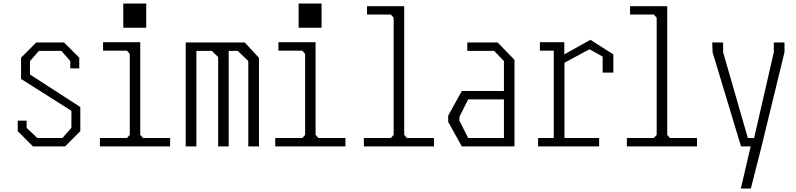

<svg xmlns="http://www.w3.org/2000/svg" viewBox="-20 -835 4540 1095"><path d="M380.9 -486.8 330.1 -544.9H202.1L150.9 -486.8V-410.2L421.9 -234.9L438 -224.1V-86.9L351.1 0H168L81.1 -86.9V-147H131.8V-106L192.9 -47.9H335.9L387.2 -106V-203.1L100.1 -384.8V-505.9L187 -592.8H345.2L432.1 -505.9V-444.8H380.9Z M683.1 -676.8V-814.9H814V-676.8ZM950.2 0H549.8V-47.9H704.1L720.2 -65.9V-527.8L704.1 -545.9H567.9V-594.2H779.8V-65.9L795.9 -47.9H950.2Z M1376 -592.8 1457 -504.9V0H1396V-486.8L1335.9 -544.9H1284.2V0H1224.1V-509.8L1188 -544.9H1100.1V0H1039.1V-592.8Z M1683.1 -676.8V-814.9H1814V-676.8ZM1950.2 0H1549.8V-47.9H1704.1L1720.2 -65.9V-527.8L1704.1 -545.9H1567.9V-594.2H1779.8V-65.9L1795.9 -47.9H1950.2Z M2455.1 -47.9V0H2055.2V-47.9H2209L2225.1 -65.9V-733.9L2209 -752H2073.2V-799.8H2285.2V-65.9L2300.8 -47.9Z M2914.1 -494.1V0H2613.8L2536.1 -140.1V-175.8L2613.8 -315.9H2854V-486.8L2797.9 -544.9H2645V-592.8H2817.9ZM2854 -47.9V-268.1H2649.9L2600.1 -168.9V-147L2649.9 -47.9Z M3417 -512.2 3341.8 -554.2 3199.2 -477.1V-47.9H3397V0H3048.8V-47.9H3138.2V-545.9H3059.1V-594.2H3198.2V-524.9L3347.2 -607.9L3478 -524.9V-420.9H3417Z M3955.1 -47.9V0H3555.2V-47.9H3709L3725.1 -65.9V-733.9L3709 -752H3573.2V-799.8H3785.2V-65.9L3800.8 -47.9Z M4454.1 -537.1 4323.2 0 4262.2 240.2H4205.1L4261.2 0H4206.1L4043.9 -537.1L4042 -592.8H4104V-537.1L4245.1 -47.9H4280.8L4393.1 -537.1V-592.8H4454.1Z"/></svg>

Font: Steps Mono
Style: Regular
Weight: 400
Width: 3
Version: Version 1.000;PS 001.000;hotconv 1.0.70;makeotf.lib2.5.58329